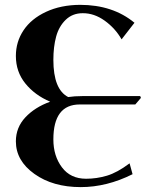

<svg xmlns="http://www.w3.org/2000/svg" viewBox="-20 -763 618 785"><path d="M553.2 -370.1 556.2 -362.8 533.2 -335.9H306.2Q198.2 -335.9 198.2 -192.9Q198.2 -125.5 233.2 -78.9Q268.1 -32.2 332 -32.2Q375.5 -32.2 417.2 -44.7Q459 -57.1 509.8 -95.2L522 -50.8Q416.5 2 310.1 2Q196.3 2 120.6 -52Q44.9 -106 44.9 -185.1Q44.9 -241.7 83.7 -283.2Q122.6 -324.7 185.1 -347.2Q122.1 -374 83.5 -421.9Q44.9 -469.7 44.9 -534.2Q44.9 -592.3 76.4 -639.4Q107.9 -686.5 168.2 -714.6Q228.5 -742.7 307.1 -743.2Q441.4 -743.2 529.8 -669.9L477.1 -602.1Q451.2 -647.5 408 -678.5Q364.7 -709.5 317.9 -709Q276.4 -709 248.5 -681.9Q220.7 -654.8 209.5 -613.3Q198.2 -571.8 198.2 -518.1Q198.2 -397.5 258.8 -366.2Q284.2 -370.1 315.9 -370.1Z"/></svg>

Font: Laureen pro
Style: Bold
Weight: 700
Designer: Ahmed zaza
Foundry: zazatype
Version: Version 1.000